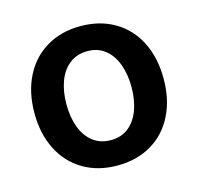

<svg xmlns="http://www.w3.org/2000/svg" viewBox="-85 -627 753 729"><g transform="rotate(-15 291.0 -263.0)"><path d="M37.1 -262.7Q37.1 -344.7 68.4 -406.7Q99.6 -468.8 157.2 -502.9Q214.8 -537.1 291 -537.1Q367.7 -537.1 425.3 -502.9Q482.9 -468.8 513.9 -406.7Q544.9 -344.7 544.9 -262.7Q544.9 -181.2 513.7 -119.1Q482.4 -57.1 425 -23.2Q367.7 10.7 291 10.7Q214.8 10.7 157.2 -23.4Q99.6 -57.6 68.4 -119.4Q37.1 -181.2 37.1 -262.7ZM418.9 -263.7Q418.9 -313 404.5 -352.8Q390.1 -392.6 361.6 -415.5Q333 -438.5 292 -438.5Q250 -438.5 220.9 -415.5Q191.9 -392.6 177.5 -353Q163.1 -313.5 163.1 -263.7Q163.1 -213.9 177.5 -174.3Q191.9 -134.8 220.9 -111.8Q250 -88.9 292 -88.9Q333 -88.9 361.6 -111.8Q390.1 -134.8 404.5 -174.3Q418.9 -213.9 418.9 -263.7Z"/></g></svg>

Font: Pretendard JP SemiBold
Style: Regular
Weight: 600
Designer: Base glyphs from Inter by Rasmus Andersson; Hangeul glyphs from Noto Sans CJK(Source Han Sans) by Jang Soo-young and Kan
Foundry: Kil Hyung-jin
Version: Version 1.309